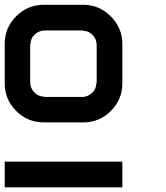

<svg xmlns="http://www.w3.org/2000/svg" viewBox="-20 -687 707 816"><path d="M500 109.2H0V0H500ZM333.3 -275Q355 -276.7 372.1 -292.9Q389.2 -309.2 389.2 -333.3H390.8V-500Q389.2 -521.7 373.3 -538.8Q357.5 -555.8 333.3 -555.8V-557.5H166.7Q144.2 -555.8 127.1 -540Q110 -524.2 110 -500H108.3V-333.3Q110 -310.8 126.2 -293.8Q142.5 -276.7 166.7 -276.7V-275ZM333.3 -166.7H166.7Q97.5 -166.7 48.8 -215.4Q0 -264.2 0 -333.3V-500Q0 -569.2 48.8 -617.9Q97.5 -666.7 166.7 -666.7H333.3Q401.7 -666.7 450.8 -617.5Q500 -568.3 500 -500V-333.3Q500 -264.2 451.2 -215.4Q402.5 -166.7 333.3 -166.7Z"/></svg>

Font: 0xA000-Squareish-Mono
Style: Squareish-Mono-Bold
Weight: 700
Version: Version 0.1